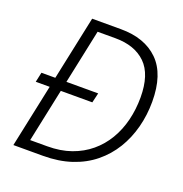

<svg xmlns="http://www.w3.org/2000/svg" viewBox="-128 -827 896 941"><g transform="rotate(20 319.5 -357.0)"><path d="M347 -380 335 -329H40L51 -380ZM43 0 194 -714H344Q469 -714 539.5 -644.5Q610 -575 610 -432Q610 -362 593 -297.5Q576 -233 543 -179Q510 -125 460.5 -84.5Q411 -44 345 -22Q279 0 197 0ZM201 -51Q270 -51 325 -70.5Q380 -90 422 -125Q464 -160 492.5 -208Q521 -256 535 -313Q549 -370 549 -432Q549 -552 492 -607.5Q435 -663 334 -663H241L112 -51Z"/></g></svg>

Font: Noto Sans Display Light
Style: Italic
Weight: 300
Italic angle: -12°
Designer: Monotype Design Team
Foundry: Monotype Imaging Inc.
Version: Version 2.003